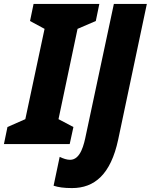

<svg xmlns="http://www.w3.org/2000/svg" viewBox="-57 -734 768 978"><path d="M-37 0H298L317 -87L241 -127L338 -587L431 -627L449 -714H114L96 -627L170 -587L72 -127L-19 -87ZM310 224C424 224 507 155 545 -23L691 -714H523L381 -48C371 1 354 80 300 80C283 80 266 74 247 65L216 212C241 220 268 224 310 224Z"/></svg>

Font: Noto Sans UI Condensed Black
Style: Italic
Weight: 900
Width: 3
Italic angle: -192°
Designer: Monotype Design Team
Foundry: Monotype Imaging Inc.
Version: Version 1.901